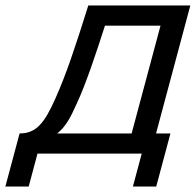

<svg xmlns="http://www.w3.org/2000/svg" viewBox="-78 -560 714 700"><path d="M-58.4 120H26.6L58.7 0H438.7L406.6 120H491.6L543.4 -73.5H490.9L615.9 -540H243.9C195.7 -386 162.8 -287.5 124.2 -201.5C83.7 -110 53.4 -73.5 -6.6 -73.5ZM130.4 -73.5C160.7 -97 178.7 -130.5 201.2 -181C234.8 -252 274.4 -372 304.7 -466.5H507.2L401.9 -73.5Z"/></svg>

Font: Manrope
Style: MediumItalic
Weight: 500
Italic angle: -15°
Designer: Mikhail Sharanda
Foundry: Mikhail Sharanda
Version: Version 4.502;hotconv 1.0.109;makeotfexe 2.5.65596